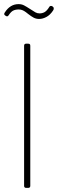

<svg xmlns="http://www.w3.org/2000/svg" viewBox="-29 -912 281 932"><path d="M88 -10V-690Q88 -700 98 -700H108Q118 -700 118 -690V-10Q118 0 108 0H98Q88 0 88 -10ZM108 -844Q106 -846 96.5 -853Q87 -860 79 -863Q71 -866 62 -866Q46 -866 35 -860.5Q24 -855 13 -838Q7 -829 -1 -835L-4 -837Q-12 -842 -6 -851Q20 -892 61 -892Q76 -892 87.5 -886Q99 -880 116 -869Q134 -857 143 -852Q152 -847 163 -847Q177 -847 188 -853.5Q199 -860 210 -878Q212 -882 216 -883Q220 -884 224 -882L227 -880Q232 -877 232 -871Q232 -865 228 -860Q214 -839 196 -829.5Q178 -820 161 -820Q146 -820 134 -826.5Q122 -833 108 -844Z"/></svg>

Font: Barlow Condensed Thin
Style: Regular
Weight: 250
Width: 3
Designer: Jeremy Tribby
Foundry: Tribby Type
Version: Version 1.408